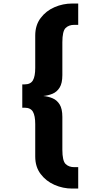

<svg xmlns="http://www.w3.org/2000/svg" viewBox="-20 -838 590 1090"><path d="M390 232.5Q337.5 232.5 289.5 211.5Q241.5 190.5 210.8 150Q180 109.5 180 50.5V-133.5Q180 -181 166.8 -203.8Q153.5 -226.5 120 -226.5H106.5V-359H120Q153.5 -359 166.8 -381.8Q180 -404.5 180 -452.5V-636Q180 -695 210.8 -735.8Q241.5 -776.5 289.5 -797.2Q337.5 -818 390 -818H424V-697H402Q370.5 -697 352.2 -678.8Q334 -660.5 334 -598V-411.5Q334 -365.5 318.5 -340.8Q303 -316 278.2 -305.8Q253.5 -295.5 225.5 -293Q253.5 -290.5 278.2 -280.2Q303 -270 318.5 -245.2Q334 -220.5 334 -174.5V12Q334 74.5 352.2 92.8Q370.5 111 402 111H424V232.5Z"/></svg>

Font: Trispace SemiCondensed
Style: Bold
Weight: 700
Width: 4
Designer: Tyler Finck
Foundry: Etcetera Type Company
Version: Version 1.210; ttfautohint (v1.8.3)